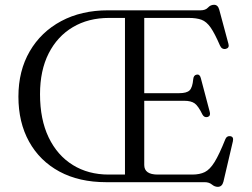

<svg xmlns="http://www.w3.org/2000/svg" viewBox="-20 -742 1028 782"><path d="M420 -700H797Q817 -700 827.2 -711.2Q837.5 -722.5 852 -722.5Q867.5 -722.5 873 -702.5L910.5 -563Q915 -547 900 -543Q883.5 -539.5 876 -556.5Q854.5 -606 837.8 -630Q821 -654 800.8 -661.5Q780.5 -669 748.5 -669H567.5V-362.5H710Q740.5 -362.5 752.2 -374Q764 -385.5 767 -419.5Q768.5 -436 781 -438Q794 -440.5 798 -423.5L834.5 -285.5Q838.5 -269.5 825.5 -265.5Q812 -262 804.5 -275.5Q787.5 -310.5 772.8 -321Q758 -331.5 730.5 -331.5H567.5V-70Q567.5 -31 622.5 -31H763Q793.5 -31 814.2 -41.2Q835 -51.5 854 -82.2Q873 -113 898 -175.5Q903.5 -188.5 916.5 -187.5Q933 -186 928.5 -166.5L890 -2Q884.5 19 867 19Q854.5 19 843 9.5Q831.5 0 813.5 0H412Q302.5 0 222.2 -43.2Q142 -86.5 98.5 -165Q55 -243.5 55 -348.5Q55 -453.5 101 -532.8Q147 -612 229.2 -656Q311.5 -700 420 -700ZM143 -358.5Q143 -255.5 178.2 -182.2Q213.5 -109 276.5 -70Q339.5 -31 422.5 -31H489V-669H424Q340 -669 276.8 -631.5Q213.5 -594 178.2 -524.5Q143 -455 143 -358.5Z"/></svg>

Font: Fraunces 9pt S000 Light
Style: Regular
Weight: 300
Version: Version 1.000; ttfautohint (v1.8.3)